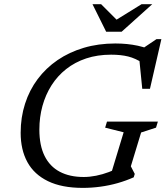

<svg xmlns="http://www.w3.org/2000/svg" viewBox="-20 -904 805 934"><path d="M387.5 -43Q416 -43 447.5 -49.2Q479 -55.5 509.5 -67Q540 -78.5 564.5 -95L514 -38L581.5 -260.5L491.5 -283L500.5 -312.5H748L739 -283L666.5 -259.5L616.5 -95L635.5 -58L630.5 -41.5Q593.5 -25 552.2 -13.2Q511 -1.5 468.2 4.2Q425.5 10 383 10Q280.5 10 213.2 -22.8Q146 -55.5 113.2 -115.5Q80.5 -175.5 80.5 -258Q80.5 -333 101.8 -399.2Q123 -465.5 163.2 -519.2Q203.5 -573 260.2 -611.8Q317 -650.5 387.8 -671.5Q458.5 -692.5 541 -692.5Q570 -692.5 597.5 -689.8Q625 -687 650.8 -681.5Q676.5 -676 701 -666.5L672 -667L741 -713.5H765L709.5 -472H672L657 -622.5L676.5 -596Q639 -620.5 603.5 -629.2Q568 -638 520.5 -638Q454 -638 399.2 -619.8Q344.5 -601.5 302 -568Q259.5 -534.5 230.5 -488.8Q201.5 -443 186.5 -388.5Q171.5 -334 171.5 -273.5Q171.5 -196.5 197 -145.2Q222.5 -94 270.8 -68.5Q319 -43 387.5 -43ZM720.5 -883.5 571.5 -749.5H496.5L430 -883.5H472L553 -802.5H537.5L668.5 -883.5Z"/></svg>

Font: Newsreader
Style: Italic
Weight: 400
Italic angle: -17°
Designer: Hugues Gentile
Foundry: Production Type
Version: Version 1.003